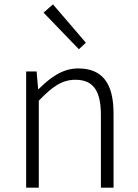

<svg xmlns="http://www.w3.org/2000/svg" viewBox="-20 -861 633 881"><path d="M100 0H158V-399C220 -463 264 -495 326 -495C408 -495 443 -444 443 -333V0H501V-341C501 -478 450 -547 339 -547C266 -547 211 -505 157 -452H155L148 -533H100ZM342 -635 374 -665 223 -841 180 -803Z"/></svg>

Font: Noto Sans CJK JP Light
Style: Regular
Weight: 300
Designer: Ryoko NISHIZUKA (kana & ideographs); Paul D. Hunt (Latin, Greek & Cyrillic); Wenlong ZHANG (bopomofo); Sandoll Communica
Foundry: Adobe Systems Incorporated
Version: Version 1.004;PS 1.004;hotconv 1.0.82;makeotf.lib2.5.63406